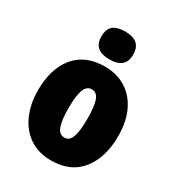

<svg xmlns="http://www.w3.org/2000/svg" viewBox="-187 -891 931 1015"><g transform="rotate(30 279.0 -383.5)"><path d="M278 10Q202 10 147 -27Q92 -64 63 -129.5Q34 -195 34 -278Q34 -410 97.5 -486.5Q161 -563 280 -563Q351 -563 406 -529.5Q461 -496 492 -432Q523 -368 523 -278Q523 -149 460.5 -69.5Q398 10 278 10ZM279 -130Q310 -130 323 -166Q336 -202 336 -278Q336 -353 323 -388.5Q310 -424 279 -424Q248 -424 234.5 -388Q221 -352 221 -277Q221 -203 234.5 -166.5Q248 -130 279 -130ZM376 -691Q376 -607 279 -607Q182 -607 182 -691Q182 -737 206.5 -757Q231 -777 279 -777Q326 -777 351 -756.5Q376 -736 376 -691Z"/></g></svg>

Font: Noto Sans Display Black Narrow
Style: Regular
Weight: 900
Width: 4
Designer: Monotype Design team
Foundry: Monotype Imaging Inc.
Version: Version 1.000